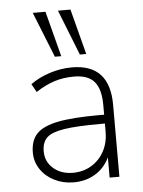

<svg xmlns="http://www.w3.org/2000/svg" viewBox="-54 -792 628 842"><g transform="rotate(-5 260.5 -371.0)"><path d="M438 -317V0H395V-89Q373 -43 331.5 -18Q290 7 237 7Q191 7 152.5 -12Q114 -31 91.5 -64.5Q69 -98 69 -138Q69 -192 97.5 -221.5Q126 -251 191.5 -264Q257 -277 375 -277H395V-319Q395 -390 367 -422.5Q339 -455 278 -455Q231 -455 191.5 -442.5Q152 -430 109 -402L89 -438Q126 -465 174.5 -480.5Q223 -496 272 -496Q438 -496 438 -317ZM395 -202V-238H376Q271 -238 216 -229.5Q161 -221 139 -200.5Q117 -180 117 -140Q117 -94 151 -64.5Q185 -35 237 -35Q282 -35 318 -56.5Q354 -78 374.5 -116Q395 -154 395 -202ZM202 -549 122 -749H178L230 -549ZM312 -549 233 -749H288L340 -549Z"/></g></svg>

Font: wassup Sans
Style: Light
Weight: 200
Version: Version 2.001